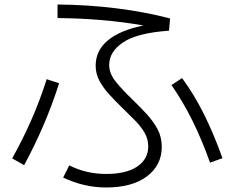

<svg xmlns="http://www.w3.org/2000/svg" viewBox="-20 -781 1040 851"><path d="M260 6 287 -48Q327 -28 367.5 -19Q408 -10 451 -10Q540 -10 588.5 -43Q637 -76 637 -132Q637 -164 621.5 -191.5Q606 -219 580 -245.5Q554 -272 524 -301Q492 -332 465 -361.5Q438 -391 421 -422.5Q404 -454 404 -490Q404 -557 458 -602Q512 -647 616 -668Q525 -684 430.5 -692Q336 -700 235 -701V-761Q369 -760 497 -744Q625 -728 734 -699L729 -645Q588 -635 526 -593.5Q464 -552 464 -493Q464 -455 493.5 -418.5Q523 -382 567 -340Q601 -307 630.5 -275Q660 -243 678.5 -208Q697 -173 697 -130Q697 -49 631.5 0.5Q566 50 450 50Q402 50 354 39Q306 28 260 6ZM966 -80 911 -60Q875 -161 833.5 -245Q792 -329 740 -404L787 -435Q842 -360 885.5 -272Q929 -184 966 -80ZM87 -49 34 -79Q81 -163 119 -249.5Q157 -336 187 -430L242 -412Q211 -315 172.5 -225.5Q134 -136 87 -49Z"/></svg>

Font: Murecho Light
Style: Regular
Weight: 300
Designer: Neil Summerour
Foundry: Positype
Version: Version 1.010; ttfautohint (v1.8.3)